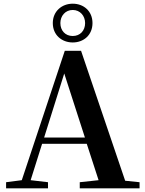

<svg xmlns="http://www.w3.org/2000/svg" viewBox="-20 -1020 786 1040"><path d="M374 -790C433 -790 481 -830 481 -895C481 -960 433 -1000 374 -1000C315 -1000 266 -959 266 -895C266 -830 315 -790 374 -790ZM374 -825C334 -825 307 -854 307 -895C307 -934 334 -966 374 -966C414 -966 441 -934 441 -895C441 -854 414 -825 374 -825ZM328 -622 440 -275H219ZM412 0H736V-33L658 -41L419 -745H331L98 -44L13 -33V0H240V-33L146 -44L208 -241H450L514 -44L412 -33Z"/></svg>

Font: Noto Serif KR
Style: Bold
Weight: 700
Designer: Ryoko NISHIZUKA 西塚涼子 (kana & ideographs); Frank Grießhammer (Latin, Greek & Cyrillic); Wenlong ZHANG 张文龙 (bopomofo); San
Foundry: Adobe
Version: Version 2.001;hotconv 1.1.0;makeotfexe 2.6.0